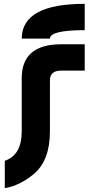

<svg xmlns="http://www.w3.org/2000/svg" viewBox="-20 -767 465 997"><path d="M419.9 -747.1V-610.4Q239.3 -610.4 239.3 -566.4H92.8Q93.8 -747.1 419.9 -747.1ZM4.9 210V67.9Q92.8 38.6 92.8 -85.4V-360.8Q92.8 -537.1 297.9 -537.1H419.9V-400.4H297.9Q239.3 -400.4 239.3 -350.1V-85.4Q239.3 66.4 155.8 136.2Q83.5 196.8 4.9 210Z"/></svg>

Font: Newest Shape
Style: Bold
Weight: 700
Designer: Wojciech Kalinowski "wmk69" (wmk69@o2.pl)
Foundry: Wojciech Kalinowski "wmk69" (wmk69@o2.pl)
Version: Version 1.0.0; 2022-02-24